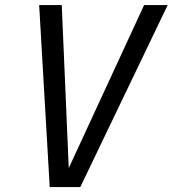

<svg xmlns="http://www.w3.org/2000/svg" viewBox="-20 -758 703 782"><path d="M182.5 4 139.5 -737.5H231.5L260.5 -62.5H255L567 -737.5H663L307 4Z"/></svg>

Font: Epilogue
Style: Italic
Weight: 400
Italic angle: -12°
Designer: Tyler Finck
Foundry: Etcetera Type Co
Version: Version 2.112